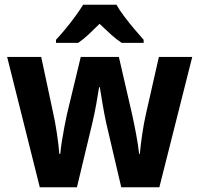

<svg xmlns="http://www.w3.org/2000/svg" viewBox="-20 -786 837 806"><path d="M426 -269Q418 -306 410.5 -350Q403 -394 399 -420H396Q392 -393 384 -348.5Q376 -304 367 -267L303 0H147L10 -547H153L202 -317Q211 -278 218.5 -228.5Q226 -179 229 -140H233Q235 -164 240 -194.5Q245 -225 250.5 -254.5Q256 -284 261 -306L319 -547H479L535 -304Q543 -268 551.5 -222.5Q560 -177 564 -140H567Q570 -175 577 -222.5Q584 -270 593 -309L647 -547H787L649 0H489ZM469 -766Q482 -743 502 -716.5Q522 -690 543.5 -664.5Q565 -639 583 -619V-606H491Q468 -621 445.5 -641.5Q423 -662 398 -686Q373 -661 351.5 -641Q330 -621 308 -606H215V-619Q233 -638 254.5 -664Q276 -690 296 -717.5Q316 -745 329 -766Z"/></svg>

Font: Noto Sans Hebrew SemiCondensed
Style: Bold
Weight: 700
Width: 4
Designer: Monotype Design Team
Foundry: Monotype Imaging Inc.
Version: Version 2.004; ttfautohint (v1.8.4.7-5d5b)